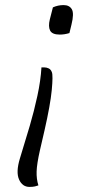

<svg xmlns="http://www.w3.org/2000/svg" viewBox="-20 -565 390 755"><path d="M188 -536Q208 -545 230 -545Q253 -545 262.5 -528.5Q272 -512 261 -468L253 -435Q234 -429 215 -429Q185 -429 177 -445Q169 -461 176 -489ZM143 -300H154Q163 -300 171.5 -296Q180 -292 184 -281Q189 -268 183.5 -210.5Q178 -153 155 -52L137 26Q125 79 124 109Q123 139 131 164Q126 166 117.5 168Q109 170 96 170Q68 170 55 141Q42 112 58 59L97 -70Q114 -128 127 -188Q140 -248 143 -300Z"/></svg>

Font: Recursive Sn Csl St Lt
Style: Italic
Weight: 300
Italic angle: -15°
Version: Version 1.079;hotconv 1.0.112;makeotfexe 2.5.65598; ttfautoh